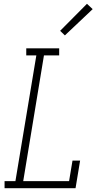

<svg xmlns="http://www.w3.org/2000/svg" viewBox="-20 -989 540 1009"><path d="M4 0V-37H61L171 -698H118V-735H291V-698H211L102 -37H343L361 -145H401L377 0ZM321 -803 296 -827 437 -969 467 -941Z"/></svg>

Font: Iosevka Curly Slab XLtObl
Style: Regular
Weight: 200
Italic angle: -9°
Monospace: yes
Designer: Belleve Invis
Foundry: Belleve Invis
Version: Version 11.1.0; ttfautohint (v1.8.3)